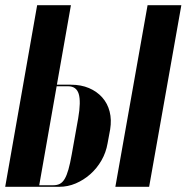

<svg xmlns="http://www.w3.org/2000/svg" viewBox="-36 -719 718 739"><path d="M237 -393Q276 -393 306.5 -380Q337 -367 357.5 -344Q378 -321 386 -289.5Q394 -258 388 -221L378 -167Q372 -132 354.5 -101.5Q337 -71 311.5 -48.5Q286 -26 255.5 -13Q225 0 192 0H-16L107 -699H237L183 -393ZM662 -699 538 0H408L532 -699ZM265 -264Q276 -328 267 -357.5Q258 -387 226 -387H182L115 -6H169Q184 -6 194.5 -11.5Q205 -17 213 -30.5Q221 -44 227.5 -67Q234 -90 240 -124Z"/></svg>

Font: Moniqa Black Ita Display
Style: Italic
Weight: 900
Italic angle: -10°
Designer: Rajesh Rajput
Foundry: Rajesh Rajput
Version: Version 1.000